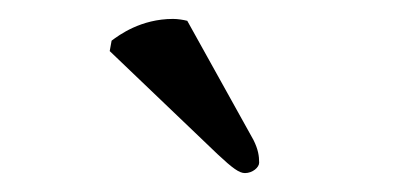

<svg xmlns="http://www.w3.org/2000/svg" viewBox="-20 -721 432 203"><path d="M178 -699C174 -700 168 -701 163 -701C129 -701 106 -684 98 -678L96 -667L210 -558C226 -543 233 -538 239 -538C247 -538 254 -544 254 -549C254 -556 253 -563 248 -573Z"/></svg>

Font: Libertinus Math
Style: Regular
Weight: 400
Designer: Philipp H. Poll
Foundry: Khaled Hosny
Version: Version 6.2